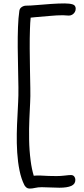

<svg xmlns="http://www.w3.org/2000/svg" viewBox="-20 -837 492 1121"><path d="M153 264Q142 264 135 258.5Q128 253 123 245Q104 208 94 158.5Q84 109 80.5 54Q77 -1 78 -56Q79 -111 82 -159.5Q85 -208 86 -242Q88 -276 87.5 -327.5Q87 -379 85.5 -439Q84 -499 83.5 -560.5Q83 -622 85 -677.5Q87 -733 93 -774Q95 -788 107 -796Q119 -804 133 -804Q157 -804 196 -807.5Q235 -811 278.5 -814Q322 -817 357 -817Q386 -817 404 -811.5Q422 -806 422 -786Q422 -775 416.5 -766Q411 -757 402 -751.5Q393 -746 382 -746Q372 -746 364.5 -747Q357 -748 347 -748Q313 -748 270.5 -744Q228 -740 189 -737Q173 -735 159 -734Q156 -704 155 -669Q153 -614 153.5 -553Q154 -492 155 -432.5Q156 -373 157 -322.5Q158 -272 156 -238Q154 -199 151.5 -142.5Q149 -86 150 -22.5Q151 41 159 102Q165 149 177 189Q196 187 218 188Q264 191 310 191Q334 191 358.5 188Q383 185 394 185Q407 185 413.5 193.5Q420 202 420 213Q420 238 396 248.5Q372 259 327 259Q302 259 275 257.5Q248 256 224 256Q202 256 185 260Q168 264 153 264Z"/></svg>

Font: Shantell Sans Light Light
Style: Regular
Weight: 300
Version: Version 1.008;[ac192a2d6]